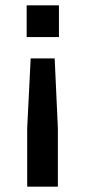

<svg xmlns="http://www.w3.org/2000/svg" viewBox="-20 -527 321 720"><path d="M80 -507H201V-388H80ZM95 -308H185L197 -47V173H82V-47Z"/></svg>

Font: Inria Sans
Style: Bold
Weight: 700
Designer: Black Foundry Team
Foundry: Black Foundry
Version: Version 1.2; ttfautohint (v1.8.3)